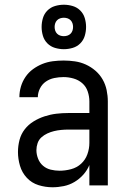

<svg xmlns="http://www.w3.org/2000/svg" viewBox="-20 -784 540 812"><path d="M202 8Q172 8 143 -1Q114 -10 93.5 -32Q73 -54 64.5 -83Q56 -112 56 -141Q56 -167 62.5 -192Q69 -217 84.5 -237Q100 -257 122 -270.5Q144 -284 168.5 -292Q193 -300 218 -303Q243 -306 269 -306H358V-355Q358 -376 351 -397Q344 -418 328 -432Q312 -446 291 -452Q270 -458 249 -458Q229 -458 209.5 -454Q190 -450 174 -439Q158 -428 149 -410Q140 -392 140 -373H62Q62 -396 68.5 -418Q75 -440 88 -459Q101 -478 119.5 -491.5Q138 -505 159 -513.5Q180 -522 203 -525Q226 -528 249 -528Q273 -528 297 -524.5Q321 -521 343 -511Q365 -501 383.5 -485Q402 -469 414 -448Q426 -427 431 -403Q436 -379 436 -355V0H358V-86Q349 -64 332.5 -45.5Q316 -27 295 -14.5Q274 -2 250 3Q226 8 202 8ZM232 -62Q256 -62 280.5 -68.5Q305 -75 323 -91.5Q341 -108 349.5 -131.5Q358 -155 358 -180V-236H269Q254 -236 238.5 -234.5Q223 -233 208.5 -229.5Q194 -226 180 -219.5Q166 -213 155 -203Q144 -193 139 -178.5Q134 -164 134 -149Q134 -131 141 -113Q148 -95 162 -83Q176 -71 194.5 -66.5Q213 -62 232 -62ZM250 -576Q231 -576 212.5 -581.5Q194 -587 180.5 -600.5Q167 -614 161.5 -632.5Q156 -651 156 -670Q156 -689 161.5 -707.5Q167 -726 180.5 -739.5Q194 -753 212.5 -758.5Q231 -764 250 -764Q269 -764 287.5 -758.5Q306 -753 319.5 -739.5Q333 -726 338.5 -707.5Q344 -689 344 -670Q344 -651 338.5 -632.5Q333 -614 319.5 -600.5Q306 -587 287.5 -581.5Q269 -576 250 -576ZM250 -631Q258 -631 265.5 -633.5Q273 -636 278.5 -641.5Q284 -647 286.5 -654.5Q289 -662 289 -670Q289 -678 286.5 -685.5Q284 -693 278.5 -698.5Q273 -704 265.5 -706.5Q258 -709 250 -709Q242 -709 234.5 -706.5Q227 -704 221.5 -698.5Q216 -693 213.5 -685.5Q211 -678 211 -670Q211 -662 213.5 -654.5Q216 -647 221.5 -641.5Q227 -636 234.5 -633.5Q242 -631 250 -631Z"/></svg>

Font: Iosevka www.saffi
Style: Regular
Weight: 400
Monospace: yes
Designer: Belleve Invis
Foundry: Belleve Invis
Version: Version 22.0.2; ttfautohint (v1.8.3)